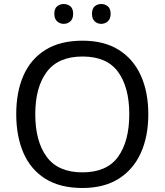

<svg xmlns="http://www.w3.org/2000/svg" viewBox="-20 -928 821 958"><path d="M720 -358Q720 -247 682.5 -164.5Q645 -82 572 -36Q499 10 391 10Q280 10 206.5 -36Q133 -82 97 -165Q61 -248 61 -359Q61 -469 97 -551Q133 -633 206.5 -679Q280 -725 392 -725Q499 -725 572 -679.5Q645 -634 682.5 -551.5Q720 -469 720 -358ZM156 -358Q156 -223 213 -145.5Q270 -68 391 -68Q513 -68 569 -145.5Q625 -223 625 -358Q625 -493 569 -569.5Q513 -646 392 -646Q271 -646 213.5 -569.5Q156 -493 156 -358ZM251 -859Q251 -885 265 -896.5Q279 -908 298 -908Q317 -908 331 -896.5Q345 -885 345 -859Q345 -834 331 -821.5Q317 -809 298 -809Q279 -809 265 -821.5Q251 -834 251 -859ZM439 -859Q439 -885 452.5 -896.5Q466 -908 485 -908Q504 -908 518 -896.5Q532 -885 532 -859Q532 -834 518 -821.5Q504 -809 485 -809Q466 -809 452.5 -821.5Q439 -834 439 -859Z"/></svg>

Font: Noto Sans Kawi
Style: Regular
Weight: 400
Designer: Fadhl Haqq
Version: Version 1.000